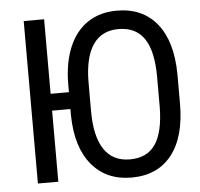

<svg xmlns="http://www.w3.org/2000/svg" viewBox="-52 -775 870 837"><g transform="rotate(-5 383.0 -356.0)"><path d="M728.5 -293V-422.4C727.5 -518.1 706.1 -591.7 664.3 -643.3C622.5 -694.9 564.1 -720.7 489.3 -720.7C440.1 -720.7 397.7 -708.9 362.1 -685.3C326.4 -661.7 299 -627.3 279.8 -582C260.6 -536.8 250.8 -483.1 250.5 -420.9V-384.8H170.4V-710.9H81.1V0H170.4V-311H250.5V-282.7C252.1 -189.6 274.2 -117.6 316.7 -66.7C359.1 -15.7 417 9.8 490.2 9.8C566.4 9.8 625.2 -16.4 666.5 -68.8C707.8 -121.3 728.5 -196 728.5 -293ZM639.2 -417.5V-284.2C638.2 -211.6 625.7 -157.7 601.6 -122.6C577.5 -87.4 540.4 -69.8 490.2 -69.8C440.1 -69.8 402.4 -88.9 377.2 -127C352 -165 339.4 -220.4 339.4 -293V-420.4C339.7 -492.7 352.5 -547.4 377.7 -584.5C402.9 -621.6 440.1 -640.1 489.3 -640.1C540 -640.1 577.7 -621.8 602.3 -585.2C626.9 -548.6 639.2 -492.7 639.2 -417.5Z"/></g></svg>

Font: Roboto Condensed
Style: Regular
Weight: 400
Designer: Google
Version: Version 2.134; 2016